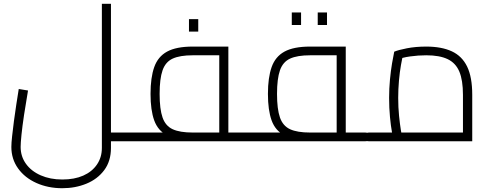

<svg xmlns="http://www.w3.org/2000/svg" viewBox="-20 -746 2592 1014"><path d="M566 0V-46H669V0ZM309 248Q234 248 172.5 220.5Q111 193 75.5 143.5Q40 94 40 30Q40 9 44 -27Q48 -63 53.5 -106Q59 -149 66 -193.5Q73 -238 79 -276L128 -268Q116 -199 107 -139Q98 -79 93.5 -35Q89 9 89 30Q89 80 117 119Q145 158 195 180Q245 202 309 202Q373 202 419.5 181.5Q466 161 492 123Q518 85 518 35V-726H566V35Q566 105 530.5 152.5Q495 200 436.5 224Q378 248 309 248ZM669 0V-46Q676 -46 680 -44Q684 -42 686 -39Q688 -36 688.5 -32Q689 -28 689 -23Q689 -18 688.5 -13.5Q688 -9 686 -6Q684 -3 680 -1.5Q676 0 669 0Z M1186 0V-46H1289V0ZM669 0V-46H1171L1138 -15V-475L1161 -454H998Q930 -454 892 -436.5Q854 -419 838.5 -374.5Q823 -330 823 -250Q823 -170 838.5 -125.5Q854 -81 892 -63.5Q930 -46 998 -46V-6Q911 -6 862.5 -31Q814 -56 794.5 -110Q775 -164 775 -250Q775 -336 794.5 -391.5Q814 -447 862.5 -473.5Q911 -500 998 -500H1186V0ZM669 0Q662 0 658 -1.5Q654 -3 652 -6Q650 -9 649.5 -13.5Q649 -18 649 -23Q649 -30 650.5 -34.5Q652 -39 656 -42.5Q660 -46 669 -46ZM1289 0V-46Q1296 -46 1300 -44Q1304 -42 1306 -39Q1308 -36 1308.5 -32Q1309 -28 1309 -23Q1309 -18 1308.5 -13.5Q1308 -9 1306 -6Q1304 -3 1300 -1.5Q1296 0 1289 0ZM978 -579V-645H1027V-579Z M1806 0V-46H1909V0ZM1289 0V-46H1791L1758 -15V-475L1781 -454H1618Q1550 -454 1512 -436.5Q1474 -419 1458.5 -374.5Q1443 -330 1443 -250Q1443 -170 1458.5 -125.5Q1474 -81 1512 -63.5Q1550 -46 1618 -46V-6Q1531 -6 1482.5 -31Q1434 -56 1414.5 -110Q1395 -164 1395 -250Q1395 -336 1414.5 -391.5Q1434 -447 1482.5 -473.5Q1531 -500 1618 -500H1806V0ZM1289 0Q1282 0 1278 -1.5Q1274 -3 1272 -6Q1270 -9 1269.5 -13.5Q1269 -18 1269 -23Q1269 -30 1270.5 -34.5Q1272 -39 1276 -42.5Q1280 -46 1289 -46ZM1909 0V-46Q1916 -46 1920 -44Q1924 -42 1926 -39Q1928 -36 1928.5 -32Q1929 -28 1929 -23Q1929 -18 1928.5 -13.5Q1928 -9 1926 -6Q1924 -3 1920 -1.5Q1916 0 1909 0ZM1521 -614V-680H1570V-614ZM1658 -614V-680H1707V-614Z M1928 0V-46H2461L2425 -16V-245Q2425 -322 2406 -367.5Q2387 -413 2344.5 -433.5Q2302 -454 2231 -454Q2189 -454 2146 -448Q2103 -442 2080 -431L2109 -462Q2104 -439 2097.5 -402Q2091 -365 2087 -320Q2083 -275 2083 -229Q2083 -179 2087.5 -134.5Q2092 -90 2097 -59.5Q2102 -29 2105 -19L2059 -4Q2056 -16 2050 -48.5Q2044 -81 2039.5 -128.5Q2035 -176 2035 -229Q2035 -279 2039.5 -326Q2044 -373 2050.5 -411.5Q2057 -450 2062 -473Q2083 -482 2129 -491Q2175 -500 2231 -500Q2312 -500 2366 -475Q2420 -450 2447 -394.5Q2474 -339 2474 -245V0ZM1928 0Q1921 0 1917 -1.5Q1913 -3 1911 -6Q1909 -9 1908.5 -13.5Q1908 -18 1908 -23Q1908 -30 1909.5 -34.5Q1911 -39 1915 -42.5Q1919 -46 1928 -46Z"/></svg>

Font: Cairo Play Light
Style: Regular
Weight: 300
Version: Version 3.119